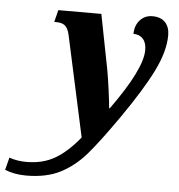

<svg xmlns="http://www.w3.org/2000/svg" viewBox="-215 -597 827 889"><g transform="rotate(5 199.0 -153.0)"><path d="M-160 222 -145 164Q-109 177 -65 177Q11 177 67.5 144Q124 111 180 42L78 -427Q71 -457 57 -468.5Q43 -480 16 -480H7L21 -536H221L271 -280Q278 -242 285.5 -185.5Q293 -129 295 -104H298Q438 -298 438 -387Q438 -421 421.5 -439Q405 -457 377 -457Q378 -497 400.5 -521.5Q423 -546 458 -546Q497 -546 517.5 -524Q538 -502 538 -464Q538 -390 492 -297Q446 -204 352 -69Q267 53 215 113Q163 173 98 206.5Q33 240 -61 240Q-116 240 -160 222Z"/></g></svg>

Font: Noto Serif NarrowExtraBold
Style: Italic
Weight: 800
Width: 4
Italic angle: -12°
Designer: Monotype Design Team
Foundry: Monotype Imaging Inc.
Version: Version 1.001